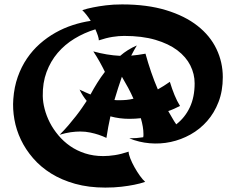

<svg xmlns="http://www.w3.org/2000/svg" viewBox="-20 -704 1051 866"><path d="M792 -226.1Q778.3 -219.2 765.4 -213.4Q752.4 -207.5 738.8 -203.1Q748 -187.5 756.6 -172.4Q765.1 -157.2 774.9 -143.1Q814.5 -173.8 836.2 -220Q857.9 -266.1 857.9 -328.1Q857.9 -370.1 838.6 -408.7Q819.3 -447.3 780 -477.1Q740.7 -506.8 680.9 -524.4Q621.1 -542 540 -542Q515.6 -542 487.5 -537.6Q459.5 -533.2 425.8 -522Q425.8 -530.3 421.4 -543.5Q417 -556.6 410.2 -571.8Q359.4 -556.2 315.7 -529.5Q272 -502.9 240 -465.3Q208 -427.7 189.9 -378.9Q171.9 -330.1 172.9 -271Q173.3 -243.2 181.4 -212.2Q189.5 -181.2 204.8 -151.1Q220.2 -121.1 243.2 -93.8Q266.1 -66.4 296.1 -45.4Q326.2 -24.4 363.8 -12.2Q401.4 0 445.8 0Q470.2 0 498.5 -4.4Q526.9 -8.8 560.1 -20Q560.1 -8.8 567.6 10.5Q575.2 29.8 586.7 50.3Q598.1 70.8 611.1 88.9Q624 106.9 634.8 116.2Q612.8 124 585 129.4Q561 134.3 528.1 138.2Q495.1 142.1 455.1 142.1Q379.9 142.1 318.8 125Q257.8 107.9 210.4 78.4Q163.1 48.8 129.2 9.5Q95.2 -29.8 74.2 -74Q53.2 -118.2 44.9 -165.3Q36.6 -212.4 40 -256.8Q43.9 -311.5 60.1 -357.2Q76.2 -402.8 101.6 -440.2Q127 -477.5 159.9 -506.6Q192.9 -535.6 230.2 -556.6Q267.6 -577.6 308.1 -590.8Q348.6 -604 389.2 -609.9Q379.4 -625.5 369.4 -637.9Q359.4 -650.4 351.1 -658.2Q373 -665.5 400.9 -670.9Q424.8 -675.8 457.5 -679.9Q490.2 -684.1 530.8 -684.1Q643.6 -684.1 728.8 -658.2Q814 -632.3 870.8 -587.6Q927.7 -543 956.3 -483.2Q984.9 -423.3 984.9 -356Q984.9 -293.9 965.8 -244.4Q946.8 -194.8 914.3 -158Q881.8 -121.1 839.4 -97.4Q796.9 -73.7 750 -63.7Q703.1 -53.7 655 -57.9Q606.9 -62 563 -80.1Q579.6 -80.1 595.2 -81.3Q610.8 -82.5 626 -85Q627 -88.9 627 -92.5Q627 -96.2 627 -100.1Q627 -130.4 615.2 -170.9Q589.4 -168 563 -168Q519 -168 478 -179.2Q472.7 -155.8 468.3 -131.8Q463.9 -107.9 460 -82Q443.8 -89.8 424.8 -96.2Q408.7 -101.6 387.2 -106.2Q365.7 -110.8 341.8 -110.8Q322.3 -110.8 299.3 -107.7Q276.4 -104.5 249 -96.2Q270 -117.2 288.6 -138.9Q307.1 -160.6 322.8 -180.7Q338.4 -200.7 350.6 -218.5Q362.8 -236.3 371.1 -249Q361.8 -260.3 353.8 -272.9Q345.7 -285.6 338.9 -299.8Q351.6 -293.9 363.8 -288.3Q376 -282.7 388.2 -277.8Q402.3 -304.2 418.5 -330.1Q434.6 -356 453.1 -379.9Q448.7 -388.7 442.9 -400.4Q437 -412.1 429.9 -424.6Q422.9 -437 415.5 -449.2Q408.2 -461.4 400.9 -472.2Q461.9 -455.1 522 -452.1Q555.2 -481 597.2 -499Q590.3 -487.8 584.2 -476.6Q578.1 -465.3 571.8 -453.1Q586.9 -454.1 602.8 -456.5Q618.7 -459 636.2 -461.9Q647.9 -419.4 661.6 -379.4Q675.3 -339.4 691.9 -300.8Q705.6 -308.6 719 -316.9Q732.4 -325.2 746.1 -335Q755.9 -302.7 767.1 -275.4Q778.3 -248 792 -226.1ZM582 -258.8Q571.3 -283.2 558.1 -307.9Q544.9 -332.5 529.8 -357.9Q521 -333 512.7 -306.9Q504.4 -280.8 496.1 -252.9Q502 -252 507.6 -252Q513.2 -252 519 -252Q534.7 -252 550.5 -253.4Q566.4 -254.9 582 -258.8Z"/></svg>

Font: Shojumaru
Style: Regular
Weight: 400
Version: Version 1.001